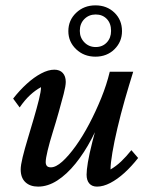

<svg xmlns="http://www.w3.org/2000/svg" viewBox="-20 -692 558 720"><path d="M183.6 -430.7Q204.1 -430.7 215.3 -418.5Q226.6 -406.2 226.6 -384.8Q226.6 -370.1 218.8 -339.8Q210.9 -309.6 200.2 -271.5Q189.5 -233.4 177.7 -195.8Q166 -158.2 158.7 -127.9Q151.4 -97.7 151.4 -84Q151.4 -75.2 155.8 -69.8Q160.2 -64.5 170.9 -64.5Q189.5 -64.5 213.4 -85.9Q237.3 -107.4 263.7 -144Q290 -180.7 314.5 -227.1Q338.9 -273.4 359.4 -323.7Q379.9 -374 391.6 -422.9H479.5Q463.9 -373 448.2 -318.4Q432.6 -263.7 420.4 -211.9Q408.2 -160.2 401.4 -119.6Q394.5 -79.1 394.5 -56.6Q415 -68.4 434.1 -86.4Q453.1 -104.5 472.7 -128.9L498 -99.6Q473.6 -68.4 446.8 -43.9Q419.9 -19.5 393.6 -5.9Q367.2 7.8 343.8 7.8Q325.2 7.8 314.9 -3.9Q304.7 -15.6 304.7 -37.1Q304.7 -53.7 309.6 -83.5Q314.5 -113.3 326.7 -161.6Q338.9 -210 359.4 -279.3H369.1Q350.6 -222.7 323.2 -170.9Q295.9 -119.1 263.2 -78.6Q230.5 -38.1 194.8 -15.1Q159.2 7.8 123 7.8Q92.8 7.8 75.2 -8.8Q57.6 -25.4 57.6 -56.6Q57.6 -72.3 64.9 -102.5Q72.3 -132.8 84 -171.4Q95.7 -210 106.9 -248.5Q118.2 -287.1 126 -318.4Q133.8 -349.6 133.8 -365.2Q112.3 -353.5 92.8 -335.4Q73.2 -317.4 53.7 -289.1L29.3 -322.3Q53.7 -353.5 80.6 -377.9Q107.4 -402.3 134.3 -416.5Q161.1 -430.7 183.6 -430.7ZM337.9 -479.5Q294.9 -479.5 265.6 -507.3Q236.3 -535.2 236.3 -575.2Q236.3 -616.2 265.6 -644Q294.9 -671.9 337.9 -671.9Q380.9 -671.9 409.2 -644.5Q437.5 -617.2 437.5 -575.2Q437.5 -535.2 409.2 -507.3Q380.9 -479.5 337.9 -479.5ZM338.9 -515.6Q364.3 -515.6 380.4 -532.7Q396.5 -549.8 396.5 -576.2Q396.5 -604.5 380.4 -621.1Q364.3 -637.7 338.9 -637.7Q313.5 -637.7 296.4 -620.6Q279.3 -603.5 279.3 -576.2Q279.3 -550.8 296.4 -533.2Q313.5 -515.6 338.9 -515.6Z"/></svg>

Font: Crimson Pro Medium
Style: Italic
Weight: 500
Italic angle: -12°
Designer: Jacques Le Bailly
Foundry: Baron von Fonthausen
Version: Version 1.003